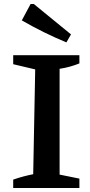

<svg xmlns="http://www.w3.org/2000/svg" viewBox="-20 -940 449 960"><path d="M46 0V-42Q72 -51 96.5 -57.5Q121 -64 146 -69L156 -593L46 -619V-664H377V-623Q355 -614 330 -607Q305 -600 278 -596V-67L377 -47V0ZM312 -728Q254 -752 198.5 -779.5Q143 -807 89 -838L133 -920H149L335 -768Z"/></svg>

Font: Piazzolla Thin
Style: Bold
Weight: 700
Version: Version 2.005